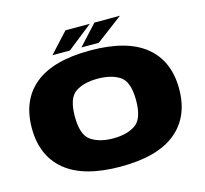

<svg xmlns="http://www.w3.org/2000/svg" viewBox="-117 -962 1174 1101"><g transform="rotate(-15 470.0 -411.5)"><path d="M468.5 7Q687 7 796.5 -82.5Q906 -172 906 -337.5Q906 -503.5 796.5 -592.8Q687 -682 468.5 -682Q250 -682 140.8 -593.2Q31.5 -504.5 31.5 -337.5Q31.5 -172 141 -82.5Q250.5 7 468.5 7ZM468.5 -160.5Q386.5 -160.5 336.8 -194.8Q287 -229 287 -337.5Q287 -448 336.8 -481.2Q386.5 -514.5 468.5 -514.5Q551 -514.5 600.8 -481.2Q650.5 -448 650.5 -337.5Q650.5 -229 600.8 -194.8Q551 -160.5 468.5 -160.5ZM426 -711.5H529L686.5 -830H535ZM254 -711.5H357.5L507.5 -830H363Z"/></g></svg>

Font: Anybody Expanded Black
Style: Regular
Weight: 900
Width: 7
Designer: Tyler Finck
Foundry: Etcetera Type Company
Version: Version 1.113;gftools[0.9.25]